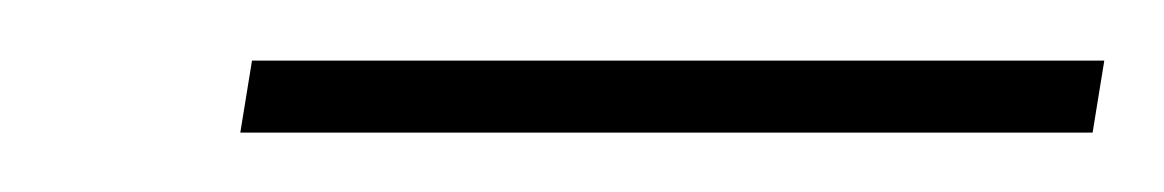

<svg xmlns="http://www.w3.org/2000/svg" viewBox="-20 -322 388 64"><path d="M344.2 -277.8H60.1L64 -301.8H348.1Z"/></svg>

Font: Squarion Thin
Style: Italic
Weight: 100
Designer: Natanael Gama
Version: Version 1.00;September 12, 2019;FontCreator 11.5.0.2425 64-b